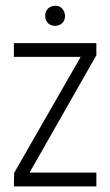

<svg xmlns="http://www.w3.org/2000/svg" viewBox="-20 -662 392 682"><path d="M140.6 -605.5Q140.6 -630.9 164.1 -639.6Q169.9 -641.6 175.8 -641.6Q200.2 -641.6 209 -617.2Q210.9 -611.3 210.9 -605.5Q210.9 -581.1 188.5 -572.3Q181.6 -570.3 175.8 -570.3Q151.4 -570.3 142.6 -592.8Q140.6 -599.6 140.6 -605.5ZM29.3 0 30.3 -47.9 266.6 -460H29.3V-508.8H322.3V-465.8L85 -48.8H322.3V0Z"/></svg>

Font: Post No Bills Jaffna
Style: Regular
Weight: 400
Designer: Kosala Senevirathne, Siva Puranthara, Lasantha Premarathna, Tharique Azeez
Foundry: Mooniak
Version: Version 1.220 ; ttfautohint (v1.6)